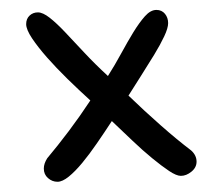

<svg xmlns="http://www.w3.org/2000/svg" viewBox="-20 -344 438 383"><path d="M74.2 -28.3Q94.7 -52.7 117.2 -82.5Q139.6 -112.3 160.2 -143.6Q137.7 -164.1 114.7 -186.5Q91.8 -209 73.7 -229.5Q55.7 -250 43.9 -267.6Q32.2 -285.2 32.2 -295.9Q32.2 -306.6 39.1 -313Q45.9 -319.3 55.7 -319.3Q65.4 -319.3 79.1 -308.6Q92.8 -297.9 109.9 -279.8Q127 -261.7 148.4 -238.8Q169.9 -215.8 195.3 -192.4Q209 -213.9 221.7 -237.3Q234.4 -260.7 246.1 -279.8Q257.8 -298.8 269 -311.5Q280.3 -324.2 292 -324.2Q302.7 -324.2 309.1 -316.4Q315.4 -308.6 315.4 -297.9Q315.4 -288.1 307.6 -271.5Q299.8 -254.9 287.6 -234.9Q275.4 -214.8 261.7 -193.4Q248 -171.9 236.3 -153.3Q268.6 -122.1 300.8 -93.8Q333 -65.4 361.3 -43.9Q372.1 -34.2 372.1 -21.5Q372.1 -9.8 361.8 -1.5Q351.6 6.8 340.8 6.8Q332 6.8 317.4 -2.9Q302.7 -12.7 283.7 -28.3Q264.6 -43.9 244.1 -63.5Q223.6 -83 203.1 -102.5Q188.5 -80.1 173.3 -58.1Q158.2 -36.1 144 -19Q129.9 -2 117.2 8.3Q104.5 18.6 94.7 18.6Q84 18.6 75.7 11.2Q67.4 3.9 67.4 -7.8Q67.4 -17.6 74.2 -28.3Z"/></svg>

Font: Hi Melody
Style: Regular
Weight: 400
Designer: YoonDesign Inc.
Foundry: YoonDesign Inc.
Version: Version 3.00